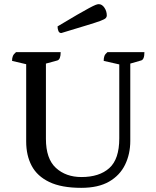

<svg xmlns="http://www.w3.org/2000/svg" viewBox="-20 -892 751 924"><path d="M371 12Q276 12 217.5 -16Q159 -44 132.5 -94Q106 -144 106 -211V-583L38 -599Q38 -613 42 -622.5Q46 -632 57 -641H272Q272 -606 256 -601L201 -586V-224Q201 -128 249 -84Q297 -40 372 -40Q458 -40 506 -83Q554 -126 554 -226V-582L479 -599Q479 -613 482.5 -622.5Q486 -632 497 -641H675Q675 -605 659 -601L607 -586V-214Q607 -151 582 -99.5Q557 -48 505 -18Q453 12 371 12ZM275 -733Q265 -733 261 -743Q257 -753 257 -765Q315 -800 351.5 -821Q388 -842 408.5 -853Q429 -864 439 -868Q449 -872 455 -872Q471 -872 482.5 -855Q494 -838 494 -817Q494 -810 488.5 -804.5Q483 -799 463 -791.5Q443 -784 398.5 -770.5Q354 -757 275 -733Z"/></svg>

Font: Petrona Medium
Style: Regular
Weight: 500
Designer: Ringo R. Seeber
Foundry: Ringo R. Seeber
Version: Version 2.001; ttfautohint (v1.8.3)